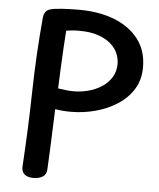

<svg xmlns="http://www.w3.org/2000/svg" viewBox="-55 -828 737 891"><g transform="rotate(5 313.5 -383.0)"><path d="M113 -732Q115 -749 124.5 -760Q134 -771 162 -775Q176 -777 196.5 -778.5Q217 -780 239 -780.5Q261 -781 279 -781Q371 -781 442.5 -753Q514 -725 555 -671.5Q596 -618 596 -541Q596 -482 568.5 -438Q541 -394 494.5 -364.5Q448 -335 392.5 -320.5Q337 -306 280 -306Q260 -306 242 -307.5Q224 -309 207 -312Q204 -241 201.5 -171Q199 -101 195 -30Q194 -6 176.5 4.5Q159 15 135 15Q107 15 92.5 3Q78 -9 79 -33Q90 -207 93.5 -383Q97 -559 113 -732ZM212 -409Q229 -407 246 -404.5Q263 -402 286 -402Q318 -402 351.5 -410.5Q385 -419 413.5 -437Q442 -455 459.5 -482.5Q477 -510 477 -547Q477 -570 467 -594.5Q457 -619 434 -639Q411 -659 375 -671.5Q339 -684 286 -684Q267 -684 252.5 -682.5Q238 -681 226 -679Q223 -636 220.5 -592.5Q218 -549 216 -504Q214 -459 212 -409Z"/></g></svg>

Font: Playpen Sans Medium
Style: Regular
Weight: 500
Designer: Laura Meseguer, Veronika Burian, José Scaglione
Foundry: TypeTogether
Version: Version 1.001